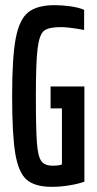

<svg xmlns="http://www.w3.org/2000/svg" viewBox="-20 -716 374 744"><path d="M27 -344Q27 -494 41 -567.5Q55 -641 89.5 -668.5Q124 -696 192 -696Q221 -696 253 -691.5Q285 -687 306 -678V-600Q244 -611 217 -611Q170 -611 151.5 -597.5Q133 -584 126 -530.5Q119 -477 119 -344Q119 -216 123 -163Q127 -110 140 -92Q153 -74 184 -74Q210 -74 220 -79V-296H176V-381H307V-12Q282 -3 247.5 2.5Q213 8 181 8Q116 8 84 -19Q52 -46 39.5 -119.5Q27 -193 27 -344Z"/></svg>

Font: Saira Ultra Condensed SemiBold
Style: Regular
Weight: 600
Width: 1
Designer: Hector Gatti with collaboration of the Omnibus-Type team
Foundry: Omnibus-Type
Version: Version 1.001; ttfautohint (v1.8)